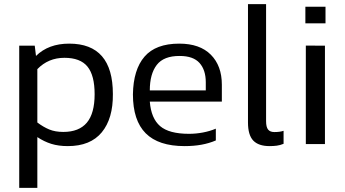

<svg xmlns="http://www.w3.org/2000/svg" viewBox="-20 -694 1661 925"><path d="M159.9 211.2V-33.5Q192.5 -11.8 227.3 -0.9Q262.1 9.9 306.8 9.9Q415.5 9.9 470.3 -56.5Q525 -122.9 523.8 -241.1Q523.8 -483.8 313.4 -483.8Q213.3 -483.8 153.4 -424.5L147.4 -473.9H72.6V211.2ZM159.9 -103.9V-360.9Q212.8 -415.5 290.3 -415.5Q366.9 -415.5 401.4 -373.2Q435.9 -330.9 435.9 -240.1Q435.9 -147.5 398.3 -102.9Q360.6 -58.4 285 -58.4Q245.9 -58.4 217.2 -70.3Q188.5 -82.2 159.9 -103.9Z M1019.8 -17.4V-74.1Q991.4 -62.1 957.8 -55.7Q924.1 -49.3 890.8 -49.3Q794.6 -49.3 751.4 -86.4Q708.1 -123.4 701.7 -204.6H1048.8V-286Q1048.8 -377 995.8 -430.4Q942.8 -483.8 843.6 -483.8Q730.2 -483.8 676.2 -421.1Q622.2 -358.4 620.4 -239.3Q620.4 -113.4 682.1 -51.7Q743.7 9.9 869.1 9.9Q913.3 9.9 950.3 3.2Q987.4 -3.5 1019.8 -17.4ZM845.9 -424.4Q910.9 -424.4 941.2 -390.7Q971.4 -357 971.4 -297.6V-258.6H701.7Q701.7 -337.7 735.3 -381.3Q768.9 -424.9 845.9 -424.4Z M1346.2 -1.2V-63.9Q1328.6 -57.8 1301.8 -57.8Q1281.2 -57.8 1271.6 -69.8Q1261.9 -81.7 1261.9 -110.7V-674H1174.7V-104.1Q1174.7 -43.2 1200.3 -16.6Q1225.8 9.9 1278.8 9.9Q1297.4 9.9 1313.3 7.8Q1329.3 5.8 1346.2 -1.2Z M1548.2 -581.6V-661.5H1451.2V-581.6ZM1545.5 0V-473.9L1453.4 -474.4V0Z"/></svg>

Font: Arad-VF Thin Dots1
Style: Regular
Weight: 100
Designer: Mohammad Darvishi
Version: Version 1.000;August 30, 2024;FontCreator 15.0.0.2992 64-bit